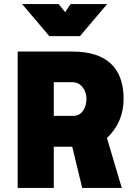

<svg xmlns="http://www.w3.org/2000/svg" viewBox="-20 -926 663 946"><path d="M67 0ZM67 -672H336Q462 -672 525.5 -613Q589 -554 589 -439Q589 -324 507 -246L580 0H385L336 -203H245V0H67ZM339 -355Q371 -355 388.5 -379.5Q406 -404 406 -439Q406 -473 386.5 -497Q367 -521 336 -521H245V-355ZM89 -906H269L301 -866L328 -906H508L374 -748H223Z"/></svg>

Font: Cairo Black
Style: Regular
Weight: 900
Designer: Mohamed Gaber, the designers of Titillium
Foundry: Kief Type Foundry
Version: Version 2.009; ttfautohint (v1.5.33-1714) -l 8 -r 50 -G 200 